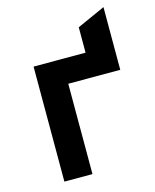

<svg xmlns="http://www.w3.org/2000/svg" viewBox="-105 -752 667 824"><g transform="rotate(-15 229.0 -340.0)"><path d="M78.2 0V-511H309.2V-623.8L434 -680V-401.4H203V0Z"/></g></svg>

Font: Overpass
Style: Regular
Weight: 400
Designer: Delve Withrington, Dave Bailey, Thomas Jockin
Foundry: Delve Fonts LLC
Version: Version 4.000